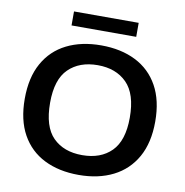

<svg xmlns="http://www.w3.org/2000/svg" viewBox="-97 -1007 1068 1108"><g transform="rotate(10 437.0 -453.0)"><path d="M436.5 9.5Q320.5 9.5 234.5 -33.5Q148.5 -76.5 101.5 -161Q54.5 -245.5 54.5 -370Q54.5 -494.5 101.8 -579Q149 -663.5 235 -706.5Q321 -749.5 436.5 -749.5Q553 -749.5 639 -706.2Q725 -663 772 -578.5Q819 -494 819 -370Q819 -246 771.5 -161.5Q724 -77 638 -33.8Q552 9.5 436.5 9.5ZM436.5 -106.5Q545 -106.5 607.8 -169.5Q670.5 -232.5 670.5 -367Q670.5 -506 607 -569.8Q543.5 -633.5 436.5 -633.5Q329.5 -633.5 266 -571.2Q202.5 -509 202.5 -373Q202.5 -232.5 265.5 -169.5Q328.5 -106.5 436.5 -106.5ZM247 -833V-915H626V-833Z"/></g></svg>

Font: Encode Sans Expanded Expanded SemiBold
Style: Regular
Weight: 600
Width: 7
Designer: Multiple Designers
Foundry: Impallari Type
Version: Version 3.000; ttfautohint (v1.8.3) -l 8 -r 50 -G 200 -x 14 